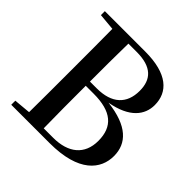

<svg xmlns="http://www.w3.org/2000/svg" viewBox="-187 -900 1066 1066"><g transform="rotate(45 346.0 -367.5)"><path d="M48 -704 147 -695C148 -596 148 -496 148 -396V-349C148 -245 148 -142 147 -41L48 -32V0H349C579 0 653 -100 653 -202C653 -301 586 -371 422 -390C562 -415 613 -485 613 -562C613 -664 540 -735 365 -735H48ZM266 -367H328C468 -367 532 -312 532 -200C532 -93 461 -35 342 -35H268C266 -138 266 -244 266 -367ZM268 -700H333C451 -700 498 -648 498 -559C498 -458 438 -400 319 -400H266C266 -504 266 -603 268 -700Z"/></g></svg>

Font: Noto Serif CJK SC SemiBold
Style: Regular
Weight: 600
Designer: Ryoko NISHIZUKA 西塚涼子 (kana & ideographs); Frank Grießhammer (Latin, Greek & Cyrillic); Wenlong ZHANG 张文龙 (bopomofo); San
Foundry: Adobe
Version: Version 2.001;hotconv 1.1.0;makeotfexe 2.6.0